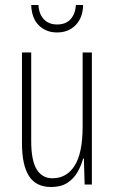

<svg xmlns="http://www.w3.org/2000/svg" viewBox="-20 -739 458 769"><path d="M348 -529V0H319L316 -104H313Q305 -75 290 -49Q275 -23 249.5 -6.5Q224 10 185 10Q124 10 96 -34Q68 -78 68 -165V-529H105V-174Q105 -96 127 -60.5Q149 -25 190 -25Q247 -25 279 -75.5Q311 -126 311 -233V-529ZM313 -719Q312 -669 283.5 -639Q255 -609 208 -609Q165 -609 136 -637Q107 -665 105 -719H134Q136 -683 155.5 -662Q175 -641 209 -641Q244 -641 263 -662.5Q282 -684 284 -719Z"/></svg>

Font: Noto Sans Gujarati ExtraCondensed ExtraLight
Style: Regular
Weight: 200
Width: 2
Designer: Jelle Bosma - Monotype Design Team, Universal Thirst
Foundry: Monotype Imaging Inc.
Version: Version 2.106; ttfautohint (v1.8.4.7-5d5b)